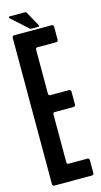

<svg xmlns="http://www.w3.org/2000/svg" viewBox="-123 -826 454 864"><g transform="rotate(-15 104.0 -394.0)"><path d="M7.8 -691.4Q7.8 -695.3 10.3 -697.8Q12.7 -700.2 16.6 -700.2H191.9Q195.3 -700.2 198 -697.8Q200.7 -695.3 200.7 -691.4V-629.9Q200.7 -626 198 -623.5Q195.3 -621.1 191.9 -621.1H104.5Q100.6 -621.1 98.1 -618.7Q95.7 -616.2 95.7 -612.3V-406.7Q95.7 -403.3 98.1 -400.6Q100.6 -397.9 104.5 -397.9H191.9Q195.3 -397.9 197.8 -395.5Q200.7 -392.6 200.7 -389.2V-328.1Q200.7 -324.2 198 -321.8Q195.3 -319.3 191.9 -319.3H104Q95.7 -319.3 95.7 -310.5V-87.4Q95.7 -78.6 104 -78.6H191.9Q195.3 -78.6 198 -75.9Q200.7 -73.2 200.7 -69.8V-8.8Q200.7 -5.4 197.8 -2.4Q195.3 0 191.9 0H16.6Q13.2 0 10.7 -2.4Q7.8 -5.4 7.8 -8.8ZM135.7 -715.3Q137.2 -712.9 135.7 -710.9Q134.3 -709 131.8 -709H98.6Q94.7 -709 92.8 -710.9L16.6 -779.8Q14.2 -781.2 15.1 -784.7Q16.1 -787.6 19.5 -787.6H90.3Q95.7 -787.6 98.1 -783.2Z"/></g></svg>

Font: Silence Rounded
Style: Regular
Weight: 400
Designer: Lilo Joris
Foundry: Lilo Joris
Version: Version 1.019;Fontself Maker 3.5.7